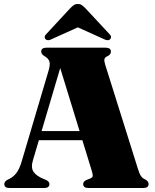

<svg xmlns="http://www.w3.org/2000/svg" viewBox="-20 -938 774 958"><path d="M226.5 -20Q226.5 0 201.5 0H26.5Q1.5 0 1.5 -20Q1.5 -32 16.5 -40.5L26.5 -45.5Q45.5 -54.5 61 -73.8Q76.5 -93 88.5 -133.5L222.5 -586Q231 -615.5 226.8 -630.2Q222.5 -645 206.5 -655Q185.5 -667 185.5 -680Q185.5 -700 211 -700H507.5Q533.5 -700 533.5 -680Q533.5 -665 513 -656Q503.5 -651.5 501.2 -643Q499 -634.5 505 -615L668.5 -94.5Q675.5 -71.5 683 -60.2Q690.5 -49 702 -44Q721.5 -34.5 721.5 -20Q721.5 0 695.5 0H421Q395 0 395 -20Q395 -33 412.5 -40.5L429 -47Q442.5 -52 442.8 -60.8Q443 -69.5 437 -88.5L391 -238.5H174L144.5 -139Q133 -101.5 147.5 -80.5Q162 -59.5 198 -45L210 -40Q226.5 -32 226.5 -20ZM187.5 -284H377L280.5 -598.5ZM529 -741.5Q518 -732.5 498 -743L368.5 -801.5L238.5 -743Q219 -732.5 208 -741.5Q203.5 -745.5 203 -752.5Q202.5 -759.5 210 -767L329.5 -896Q339.5 -906 347.5 -912Q355.5 -918 368 -918Q381 -918 389 -912Q397 -906 407 -896L527 -767Q534.5 -759.5 534 -752.5Q533.5 -745.5 529 -741.5Z"/></svg>

Font: Fraunces 72pt S000 Black
Style: Regular
Weight: 900
Version: Version 1.000; ttfautohint (v1.8.3)